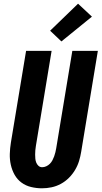

<svg xmlns="http://www.w3.org/2000/svg" viewBox="-20 -1010 549 1038"><path d="M207 8Q177 8 148 1Q119 -6 96 -23Q73 -40 59 -65Q45 -90 38.5 -119Q32 -148 33 -178.5Q34 -209 39 -240L121 -735H259L174 -221Q172 -209 171 -197.5Q170 -186 170 -174.5Q170 -163 171 -152Q172 -141 176 -131Q180 -121 188 -113.5Q196 -106 208 -106Q219 -106 230 -111Q241 -116 249.5 -124.5Q258 -133 263.5 -143.5Q269 -154 273 -165Q277 -176 279.5 -187Q282 -198 284 -209L371 -735H509L419 -190Q415 -165 407.5 -140Q400 -115 386 -91.5Q372 -68 352.5 -48.5Q333 -29 309 -16Q285 -3 259 2.5Q233 8 207 8ZM312 -786 251 -844 402 -990 477 -920Z"/></svg>

Font: Iosevka Term Curly Heavy
Style: Italic
Weight: 900
Italic angle: -9°
Designer: Belleve Invis
Foundry: Belleve Invis
Version: Version 32.3.0